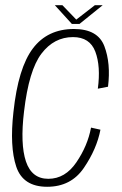

<svg xmlns="http://www.w3.org/2000/svg" viewBox="-20 -711 466 735"><path d="M160.5 4Q252 4 301.2 -68.5Q350.5 -141 364.5 -214.5L328.5 -222.5Q315.5 -153 272.5 -89.8Q229.5 -26.5 165 -26.5Q101.5 -26.5 79.2 -93.2Q57 -160 72 -284Q90.5 -442.5 138.8 -505.8Q187 -569 259.5 -569Q324 -569 345 -513Q366 -457 354.5 -371.5L393.5 -379Q404.5 -468.5 379.5 -534.2Q354.5 -600 263 -600Q162 -600 105.8 -525.5Q49.5 -451 31.5 -282.5Q16.5 -150 42.2 -73Q68 4 160.5 4ZM255 -619.5H284.5L373 -691H343L272 -636L219 -691H190Z"/></svg>

Font: Anybody SemiCondensed ExtraLight
Style: Italic
Weight: 250
Width: 4
Italic angle: -10°
Version: Version 1.113;gftools[0.9.25]